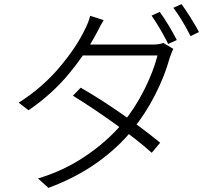

<svg xmlns="http://www.w3.org/2000/svg" viewBox="-20 -857 1040 935"><path d="M841 -662 799 -643 791 -659Q775 -690 755 -723.5Q735 -757 718 -781L758 -799Q778 -772 802 -732Q826 -692 841 -662ZM949 -701 908 -681Q865 -766 824 -819L864 -837Q885 -808 910 -768Q935 -728 949 -701ZM760 -162 719 -113Q650 -175 542 -252.5Q434 -330 335 -391L373 -430Q469 -375 575 -301Q681 -227 760 -162ZM806 -574Q783 -489 735.5 -395.5Q688 -302 625 -225Q554 -137 452 -64.5Q350 8 216 58L165 12Q290 -25 396.5 -97Q503 -169 577 -257Q636 -328 681.5 -418Q727 -508 747 -587H361L387 -640H720Q739 -640 752.5 -642Q766 -644 775 -648L824 -619Q815 -601 806 -574ZM448 -691Q397 -596 315 -497Q233 -398 119 -320L71 -357Q186 -430 269.5 -529Q353 -628 393 -713Q400 -726 408 -745.5Q416 -765 419 -780L485 -759Q471 -737 448 -691Z"/></svg>

Font: 寒蝉端黑体 Light
Style: Regular
Weight: 300
Designer: ChillDuanSans {Warren2060}; 
Source Han Sans {Ryoko NISHIZUKA 西塚涼子 (kana, bopomofo & ideographs); Paul D. Hunt (Latin, G
Foundry: ChillType&Adobe
Version: Version 1.300;Glyphs 3.3 (3306)